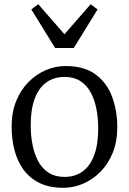

<svg xmlns="http://www.w3.org/2000/svg" viewBox="-20 -885 615 916"><path d="M35.5 -281Q35.5 -349.5 57.2 -403Q79 -456.5 116 -493.8Q153 -531 198.8 -550.5Q244.5 -570 292.5 -570Q382 -570 436.2 -529.8Q490.5 -489.5 515 -423Q539.5 -356.5 539.5 -278Q539.5 -210 517.8 -156.2Q496 -102.5 459 -65.2Q422 -28 376.2 -8.5Q330.5 11 282.5 11Q215.5 11 168.2 -12.2Q121 -35.5 91.8 -76Q62.5 -116.5 49 -169.2Q35.5 -222 35.5 -281ZM287.5 -41Q338 -41 374 -67Q410 -93 429.2 -144.5Q448.5 -196 448.5 -272Q448.5 -321.5 439.8 -366Q431 -410.5 412.2 -444.8Q393.5 -479 363 -498.5Q332.5 -518 288.5 -518Q237.5 -518 201.2 -492Q165 -466 145.8 -414.8Q126.5 -363.5 126.5 -287Q126.5 -237 135.5 -192.5Q144.5 -148 163.5 -113.8Q182.5 -79.5 213.2 -60.2Q244 -41 287.5 -41ZM243 -656 129.5 -840 162.5 -865 287.5 -721.5 412.5 -865 445.5 -840 332 -656Z"/></svg>

Font: Merriweather Light 18pt Light
Style: Regular
Weight: 300
Version: Version 2.100